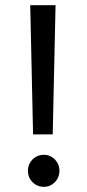

<svg xmlns="http://www.w3.org/2000/svg" viewBox="-20 -717 338 743"><path d="M108 -197H184L195 -697H97ZM106 -12C118 0 133 6 150 6C183 6 210 -21 210 -56C210 -91 183 -118 150 -118C115 -118 88 -91 88 -56C88 -39 94 -24 106 -12Z"/></svg>

Font: Poppins
Style: Regular
Weight: 400
Designer: Ninad Kale (Devanagari), Jonny Pinhorn (Latin)
Foundry: Indian Type Foundry
Version: 4.004